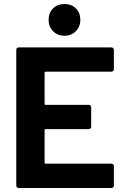

<svg xmlns="http://www.w3.org/2000/svg" viewBox="-20 -936 624 956"><path d="M547 -591Q547 -586 543.5 -582.5Q540 -579 535 -579H207Q202 -579 202 -574V-419Q202 -414 207 -414H422Q427 -414 430.5 -410.5Q434 -407 434 -402V-305Q434 -300 430.5 -296.5Q427 -293 422 -293H207Q202 -293 202 -288V-126Q202 -121 207 -121H535Q540 -121 543.5 -117.5Q547 -114 547 -109V-12Q547 -7 543.5 -3.5Q540 0 535 0H73Q68 0 64.5 -3.5Q61 -7 61 -12V-688Q61 -693 64.5 -696.5Q68 -700 73 -700H535Q540 -700 543.5 -696.5Q547 -693 547 -688ZM301 -758Q267 -758 244.5 -780.5Q222 -803 222 -837Q222 -872 244 -894Q266 -916 301 -916Q336 -916 358 -894Q380 -872 380 -837Q380 -803 357.5 -780.5Q335 -758 301 -758Z"/></svg>

Font: LinhAnh
Style: Bold
Weight: 700
Designer: Jeremy Tribby
Foundry: Tribby Type
Version: Version 1.408